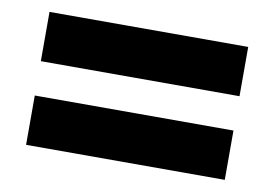

<svg xmlns="http://www.w3.org/2000/svg" viewBox="-49 -572 715 500"><g transform="rotate(10 308.5 -322.0)"><path d="M570.8 -498H45.4V-367.7H570.8ZM45.4 -146.5H570.8V-276.9H45.4Z"/></g></svg>

Font: Giphurs ExtraBold
Style: Regular
Weight: 800
Version: Version 1.000